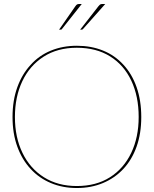

<svg xmlns="http://www.w3.org/2000/svg" viewBox="-20 -938 773 965"><path d="M366 7Q295 7 235.5 -18Q176 -43 134 -89Q91 -135 67 -201Q43 -267 43 -350Q43 -433 67 -499.5Q91 -566 134 -612Q176 -659 235.5 -683.5Q295 -708 366 -708Q438 -708 497.5 -684Q557 -660 600 -613Q643 -567 666.5 -500Q690 -433 690 -350Q690 -267 666.5 -201Q643 -135 600 -89Q557 -43 497.5 -18Q438 7 366 7ZM366 -3Q463 -3 532.5 -47Q602 -91 639.5 -169.5Q677 -248 677 -350Q677 -454 640 -532.5Q603 -611 533.5 -654.5Q464 -698 366 -698Q269 -698 199 -653Q129 -608 92 -529.5Q55 -451 55 -350Q55 -248 93 -169.5Q131 -91 201 -47Q271 -3 366 -3ZM380 -918H391L292 -793Q291 -789 284 -789H277L359 -907Q364 -914 368 -916Q372 -918 380 -918ZM496 -918H509L398 -793Q397 -791 395 -790Q393 -789 390 -789H383L475 -907Q481 -914 484.5 -916Q488 -918 496 -918Z"/></svg>

Font: Aleo Thin
Style: Regular
Weight: 250
Designer: Alessio Laiso
Foundry: Alessio Laiso
Version: Version 2.001;gftools[0.9.29]